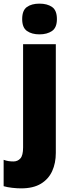

<svg xmlns="http://www.w3.org/2000/svg" viewBox="-66 -796 388 1056"><path d="M56 -691Q56 -739 82 -757.5Q108 -776 151 -776Q194 -776 220.5 -757.5Q247 -739 247 -691Q247 -644 220 -625.5Q193 -607 151 -607Q109 -607 82.5 -625.5Q56 -644 56 -691ZM50 240Q28 240 1 237Q-26 234 -46 228V83Q-32 88 -19.5 90Q-7 92 8 92Q31 92 46 75.5Q61 59 61 15V-553H241V45Q241 101 221 145Q201 189 159 214.5Q117 240 50 240Z"/></svg>

Font: Noto Sans Lao UI SemCond Blk
Style: Regular
Weight: 900
Width: 4
Designer: Monotype Design Team
Foundry: Monotype Imaging Inc.
Version: Version 2.000; ttfautohint (v1.8.4.7-5d5b)